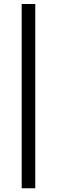

<svg xmlns="http://www.w3.org/2000/svg" viewBox="-20 -787 291 981"><path d="M90.8 -766.6Q107.4 -766.6 160.2 -766.6Q160.2 -531.2 160.2 174.8Q142.6 174.8 90.8 174.8Q90.8 27.3 90.8 -414.1Q90.8 -502 90.8 -766.6Z"/></svg>

Font: Lato
Style: Regular
Weight: 400
Designer: Lukasz Dziedzic with Adam Twardoch and Botio Nikoltchev
Version: Version 2.015; 2015-08-06; http://www.latofonts.com/